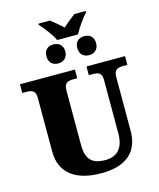

<svg xmlns="http://www.w3.org/2000/svg" viewBox="-152 -1183 1073 1299"><g transform="rotate(-15 384.5 -534.0)"><path d="M484 -938C502 -975 547 -1039 575 -1069V-1078H496C476 -1063 431 -1028 409 -1006C387 -1028 344 -1063 324 -1078H244V-1069C273 -1039 320 -978 338 -938ZM304 -783C337 -783 371 -802 371 -850C371 -899 337 -916 304 -916C271 -916 239 -899 239 -850C239 -802 271 -783 304 -783ZM522 -783C553 -783 587 -802 587 -850C587 -899 553 -916 522 -916C487 -916 455 -899 455 -850C455 -802 487 -783 522 -783ZM396 10C585 10 659 -83 659 -217V-593C659 -646 687 -653 723 -653H753V-714H483V-653H512C548 -653 574 -646 574 -597V-219C574 -109 516 -69 446 -69C359 -69 310 -101 310 -210V-593C310 -646 338 -653 373 -653H402V-714H17V-653H46C81 -653 110 -646 110 -597V-219C110 -55 229 10 396 10Z"/></g></svg>

Font: UArctic Serif Black
Style: Regular
Weight: 900
Designer: Customization by Puisto advertising & original work Monotype Design Team
Foundry: Monotype Imaging Inc.
Version: Version 2.004